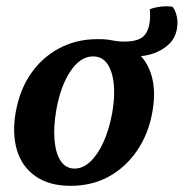

<svg xmlns="http://www.w3.org/2000/svg" viewBox="-20 -594 596 623"><path d="M209 9Q140 9 95.5 -22Q51 -53 35 -107Q19 -161 31 -230Q44 -303 80.5 -355.5Q117 -408 172.5 -437.5Q228 -467 296 -467Q364 -467 408 -437.5Q452 -408 469.5 -356Q487 -304 475 -234Q463 -162 426 -107Q389 -52 334 -21.5Q279 9 209 9ZM222 -47Q249 -47 273 -69.5Q297 -92 315.5 -132.5Q334 -173 344 -227Q358 -308 341.5 -359.5Q325 -411 282 -411Q241 -411 209 -363.5Q177 -316 163 -239Q153 -182 157 -138.5Q161 -95 177.5 -71Q194 -47 222 -47ZM419 -411 304 -467Q324 -467 344 -463Q364 -459 384 -459Q419 -459 438 -470.5Q457 -482 464 -512Q469 -537 466 -564Q481 -570 502 -572.5Q523 -575 540 -572Q549 -561 553.5 -541.5Q558 -522 554 -500Q549 -471 529 -451.5Q509 -432 480.5 -421.5Q452 -411 419 -411Z"/></svg>

Font: Vollkorn SemiBold
Style: Italic
Weight: 600
Italic angle: -11°
Designer: Friedrich Althausen
Foundry: Friedrich Althausen
Version: Version 5.000